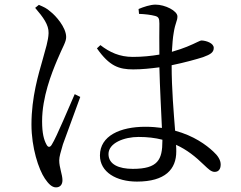

<svg xmlns="http://www.w3.org/2000/svg" viewBox="-20 -773 1040 830"><path d="M132 -739C167 -698 191 -666 190 -630C189 -597 177 -562 164 -514C147 -454 116 -354 116 -235C116 -134 147 -41 174 -1C189 21 204 37 222 37C240 37 250 25 250 6C250 -18 236 -49 236 -80C236 -96 243 -117 252 -149C265 -185 308 -302 327 -354L303 -366C280 -315 225 -181 204 -148C196 -134 187 -136 181 -148C170 -168 162 -196 162 -249C162 -353 203 -456 227 -513C252 -573 266 -591 266 -613C266 -655 220 -706 199 -722C181 -738 171 -742 148 -752ZM682 -164C682 -83 663 -43 554 -43C494 -43 449 -62 449 -107C449 -155 517 -181 579 -181C617 -181 651 -177 682 -169ZM581 -713C608 -712 632 -709 651 -704C665 -700 669 -694 669 -671C669 -645 668 -586 669 -537C634 -531 595 -527 554 -527C497 -527 454 -547 414 -578L399 -564C453 -487 494 -473 556 -473C593 -473 631 -477 669 -482C671 -395 677 -291 680 -220C658 -223 634 -225 608 -225C500 -225 412 -186 412 -101C412 -29 483 12 572 12C695 12 742 -42 742 -118C742 -127 742 -136 741 -147C788 -126 826 -95 862 -60C881 -42 893 -30 908 -30C925 -30 934 -42 934 -62C934 -81 922 -100 902 -118C871 -147 818 -186 737 -208C731 -285 722 -388 722 -491C780 -503 830 -517 858 -526C891 -538 904 -547 904 -566C904 -586 873 -597 852 -598C843 -598 830 -588 788 -571C773 -565 751 -557 723 -549C725 -582 727 -610 731 -632C738 -676 747 -682 747 -702C747 -726 694 -753 652 -753C630 -753 600 -743 579 -734Z"/></svg>

Font: Noto Serif CJK JP
Style: Regular
Weight: 400
Designer: Ryoko NISHIZUKA 西塚涼子 (kana & ideographs); Frank Grießhammer (Latin, Greek & Cyrillic); Wenlong ZHANG 张文龙 (bopomofo); San
Foundry: Adobe Systems Incorporated
Version: Version 1.000;PS 1;hotconv 16.6.53;makeotf.lib2.5.65590